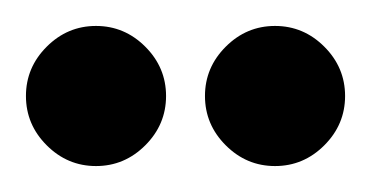

<svg xmlns="http://www.w3.org/2000/svg" viewBox="-20 -732 286 148"><path d="M0 -658Q0 -636 16 -620Q32 -604 54 -604Q76 -604 92 -620Q108 -636 108 -658Q108 -680 92 -696Q76 -712 54 -712Q32 -712 16 -696Q0 -680 0 -658ZM138 -658Q138 -636 154 -620Q170 -604 192 -604Q214 -604 230 -620Q246 -636 246 -658Q246 -680 230 -696Q214 -712 192 -712Q170 -712 154 -696Q138 -680 138 -658Z"/></svg>

Font: Tenor Sans
Style: Regular
Weight: 400
Designer: Denis Masharov
Foundry: Denis Masharov
Version: Version 1.1